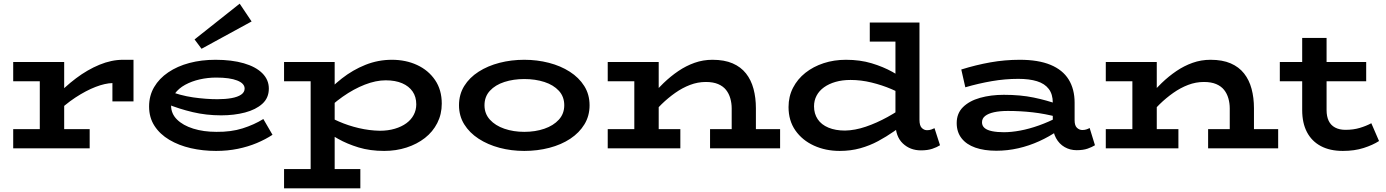

<svg xmlns="http://www.w3.org/2000/svg" viewBox="-20 -809 7559 1047"><path d="M275 -181V-273Q332 -335 394.5 -382Q457 -429 522.5 -456Q588 -483 651 -483H708V-256H593V-356Q553 -355 501 -335Q449 -315 391 -277Q333 -239 275 -181ZM52 0V-105H469V0ZM197 -33V-471H330V-33ZM52 -366V-471H321V-366Z M1158 14Q1086 14 1020.5 -1Q955 -16 903.5 -46.5Q852 -77 822.5 -122.5Q793 -168 793 -228Q793 -287 820.5 -334Q848 -381 897.5 -414.5Q947 -448 1012.5 -465.5Q1078 -483 1155 -483Q1244 -483 1309.5 -464Q1375 -445 1410.5 -409.5Q1446 -374 1446 -326Q1446 -275 1410.5 -243Q1375 -211 1316 -195.5Q1257 -180 1186 -180Q1105 -180 1031 -197.5Q957 -215 888 -243V-317Q963 -288 1033 -278Q1103 -268 1166 -268Q1209 -268 1242.5 -274Q1276 -280 1295 -293Q1314 -306 1314 -326Q1314 -354 1273.5 -370Q1233 -386 1159 -386Q1113 -386 1069 -376Q1025 -366 989.5 -346.5Q954 -327 933.5 -298.5Q913 -270 913 -233Q913 -189 945.5 -157Q978 -125 1034 -107.5Q1090 -90 1160 -90Q1240 -89 1303 -109Q1366 -129 1416 -160L1466 -74Q1428 -49 1380.5 -29Q1333 -9 1277 2.5Q1221 14 1158 14ZM1079 -543 1041 -594 1287 -789 1352 -692Z M2075 14Q1998 14 1935.5 -5Q1873 -24 1823.5 -52Q1774 -80 1736 -105V-195Q1776 -169 1827.5 -146.5Q1879 -124 1936.5 -110.5Q1994 -97 2051 -96Q2096 -96 2133 -107Q2170 -118 2196 -137Q2222 -156 2236 -182.5Q2250 -209 2250 -240Q2250 -281 2230 -310Q2210 -339 2173 -355Q2136 -371 2083 -371Q2030 -371 1969.5 -347.5Q1909 -324 1848.5 -281.5Q1788 -239 1734 -181V-275Q1784 -334 1844 -381Q1904 -428 1973 -455.5Q2042 -483 2117 -483Q2193 -483 2254.5 -454.5Q2316 -426 2352.5 -372.5Q2389 -319 2389 -244Q2389 -186 2364.5 -138Q2340 -90 2297 -56.5Q2254 -23 2197 -4.5Q2140 14 2075 14ZM1529 218V113H1945V218ZM1674 188V-471H1805V188ZM1529 -366V-471H1797V-366Z M2839 14Q2768 14 2704 -3Q2640 -20 2590 -52.5Q2540 -85 2511.5 -131Q2483 -177 2483 -235Q2483 -294 2511.5 -340Q2540 -386 2590 -418Q2640 -450 2704 -466.5Q2768 -483 2839 -483Q2909 -483 2973 -466.5Q3037 -450 3087 -418Q3137 -386 3166 -340Q3195 -294 3195 -235Q3195 -177 3167 -131Q3139 -85 3090 -52.5Q3041 -20 2976 -3Q2911 14 2839 14ZM2839 -90Q2899 -90 2948.5 -107Q2998 -124 3027.5 -156.5Q3057 -189 3057 -235Q3057 -282 3027.5 -314Q2998 -346 2948.5 -362Q2899 -378 2839 -378Q2780 -378 2730.5 -362Q2681 -346 2651.5 -314Q2622 -282 2622 -235Q2622 -189 2651.5 -156.5Q2681 -124 2730.5 -107Q2780 -90 2839 -90Z M3970 0V-218Q3970 -246 3962.5 -272.5Q3955 -299 3939 -319Q3923 -339 3896 -350.5Q3869 -362 3829 -362Q3785 -362 3743 -346Q3701 -330 3662 -302.5Q3623 -275 3588 -241Q3553 -207 3524 -172V-277Q3560 -319 3598.5 -356Q3637 -393 3679 -421.5Q3721 -450 3767.5 -466.5Q3814 -483 3865 -483Q3930 -483 3975 -463.5Q4020 -444 4048 -408.5Q4076 -373 4089 -324.5Q4102 -276 4102 -219V0ZM3294 0V-105H3690V0ZM3439 0V-471H3572V0ZM3294 -366V-471H3541V-366ZM3852 0V-105H4234V0Z M4559 14Q4482 14 4418.5 -15Q4355 -44 4317.5 -97.5Q4280 -151 4280 -225Q4280 -283 4304.5 -330.5Q4329 -378 4372 -412Q4415 -446 4471.5 -464.5Q4528 -483 4593 -483Q4670 -483 4733 -464Q4796 -445 4845.5 -417.5Q4895 -390 4932 -364V-274Q4893 -301 4841.5 -323Q4790 -345 4732.5 -359Q4675 -373 4618 -373Q4573 -373 4536.5 -362.5Q4500 -352 4473.5 -333Q4447 -314 4433 -287.5Q4419 -261 4419 -229Q4419 -189 4439 -159Q4459 -129 4497.5 -113Q4536 -97 4588 -97Q4642 -98 4701 -118Q4760 -138 4820 -171Q4880 -204 4936 -246V-152Q4897 -122 4855.5 -93Q4814 -64 4768.5 -39.5Q4723 -15 4671 -0.5Q4619 14 4559 14ZM5002 11Q4943 11 4903 -27Q4863 -65 4863 -138V-686H4994V-156Q4994 -124 5006.5 -111.5Q5019 -99 5035 -99Q5048 -99 5058 -102.5Q5068 -106 5076 -110L5106 -17Q5089 -6 5063.5 2.5Q5038 11 5002 11ZM4723 -582V-686H4975V-582Z M5851 10Q5815 10 5785.5 -7Q5756 -24 5738.5 -56Q5721 -88 5721 -131V-249Q5721 -295 5699 -324Q5677 -353 5635 -366Q5593 -379 5533 -379Q5461 -379 5388.5 -366.5Q5316 -354 5244 -333L5222 -430Q5302 -455 5381 -469Q5460 -483 5541 -483Q5642 -483 5708.5 -455.5Q5775 -428 5807.5 -375.5Q5840 -323 5840 -249V-153Q5840 -124 5853 -112Q5866 -100 5882 -100Q5895 -100 5905 -103.5Q5915 -107 5922 -111L5951 -17Q5935 -7 5911 1.5Q5887 10 5851 10ZM5413 13Q5347 13 5298.5 -4Q5250 -21 5223.5 -55Q5197 -89 5197 -138Q5197 -191 5231.5 -225Q5266 -259 5324.5 -275.5Q5383 -292 5454 -292Q5545 -292 5617 -277Q5689 -262 5750 -240V-170Q5678 -189 5611 -196.5Q5544 -204 5476 -204Q5432 -204 5400.5 -197Q5369 -190 5352 -176.5Q5335 -163 5335 -142Q5335 -123 5349 -111Q5363 -99 5390.5 -93.5Q5418 -88 5454 -88Q5495 -88 5543.5 -97Q5592 -106 5645.5 -125Q5699 -144 5750 -171L5748 -96Q5702 -64 5647 -39Q5592 -14 5533 -0.5Q5474 13 5413 13Z M6686 0V-218Q6686 -246 6678.5 -272.5Q6671 -299 6655 -319Q6639 -339 6612 -350.5Q6585 -362 6545 -362Q6501 -362 6459 -346Q6417 -330 6378 -302.5Q6339 -275 6304 -241Q6269 -207 6240 -172V-277Q6276 -319 6314.5 -356Q6353 -393 6395 -421.5Q6437 -450 6483.5 -466.5Q6530 -483 6581 -483Q6646 -483 6691 -463.5Q6736 -444 6764 -408.5Q6792 -373 6805 -324.5Q6818 -276 6818 -219V0ZM6010 0V-105H6406V0ZM6155 0V-471H6288V0ZM6010 -366V-471H6257V-366ZM6568 0V-105H6950V0Z M7303 14Q7232 14 7182.5 -12.5Q7133 -39 7107 -88.5Q7081 -138 7081 -209V-602H7214V-209Q7214 -174 7225.5 -150Q7237 -126 7260.5 -113.5Q7284 -101 7317 -101Q7360 -101 7395 -111.5Q7430 -122 7458 -137L7500 -40Q7466 -18 7416 -2Q7366 14 7303 14ZM6959 -366V-471H7430V-366Z"/></svg>

Font: BioRhyme SemiExpanded
Style: Bold
Weight: 700
Width: 6
Designer: Aoife Mooney
Foundry: Aoife Mooney Type
Version: Version 1.600;gftools[0.9.33]